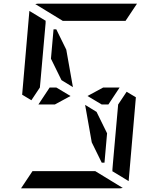

<svg xmlns="http://www.w3.org/2000/svg" viewBox="-20 -1020 856 1040"><path d="M539 -546H628L567 -454H531L454 -500ZM277 -454H234H188L249 -546H285L362 -500ZM270 -861H285L339 -751L375 -548L313 -586L256 -702ZM716 -493 677 -41Q677 -41 677 -39L588 -93L589 -95V-103L592 -139L599 -218L620 -454L666 -523ZM100 -507 139 -959Q139 -959 139 -961L228 -907L227 -905V-895L224 -861L217 -782L199 -578L196 -546L150 -477ZM560 -298 546 -139H531L477 -249L441 -452L503 -414ZM496 -93 645 -2Q637 0 632 0H96H94L156 -93H159H190H326H418ZM320 -907 171 -998Q179 -1000 184 -1000H720H722L660 -907H657H626H490H398Z"/></svg>

Font: DSEG14 Modern Mini
Style: Italic
Weight: 400
Italic angle: -5°
Designer: Keshikan(Twitter:@keshinomi_88pro)
Version: Version 0.46